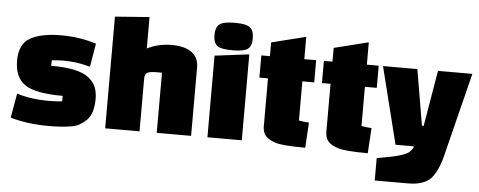

<svg xmlns="http://www.w3.org/2000/svg" viewBox="-53 -811 2775 1113"><g transform="rotate(5 1334.5 -255.0)"><path d="M480 -484 457 -348Q379 -370 301 -370Q277 -370 233 -366V-334Q395 -334 453 -286Q482 -262 494 -233.5Q506 -205 506 -164.5Q506 -124 496.5 -92Q487 -60 467.5 -41Q448 -22 427 -10Q406 2 372 7Q319 15 249 15Q125 15 25 -14L50 -156Q134 -130 232 -130Q277 -130 314 -134V-166Q154 -166 93.5 -208Q33 -250 33 -347.5Q33 -445 97.5 -480Q162 -515 274 -515Q386 -515 480 -484Z M776 -308V0H576V-650L776 -665V-482Q840 -515 918 -515Q996 -515 1036 -484.5Q1076 -454 1076 -400V0H876V-350H845Q809 -350 792.5 -342.5Q776 -335 776 -308Z M1171 0V-475L1371 -500V0ZM1182.5 -532Q1160 -549 1160 -594Q1160 -639 1182.5 -657Q1205 -675 1271.5 -675Q1338 -675 1360.5 -657Q1383 -639 1383 -594Q1383 -549 1360.5 -532Q1338 -515 1271.5 -515Q1205 -515 1182.5 -532Z M1441 -371V-500H1491V-580L1691 -630V-500H1760V-371H1691V-143Q1717 -138 1750 -136L1741 11Q1604 11 1563 -4Q1512 -22 1499 -52Q1491 -70 1491 -94V-371Z M1805 -371V-500H1855V-580L2055 -630V-500H2124V-371H2055V-143Q2081 -138 2114 -136L2105 11Q1968 11 1927 -4Q1876 -22 1863 -52Q1855 -70 1855 -94V-371Z M2261 -52 2149 -500H2349L2404 -175H2414L2469 -500H2669L2544 0Q2516 98 2474 131.5Q2432 165 2353 165H2159V35L2253 17Q2325 1 2347 -19Q2359 -30 2367 -46L2366 -52Z"/></g></svg>

Font: Changa One
Style: Regular
Weight: 400
Designer: Eduardo Rodriguez Tunni
Foundry: Eduardo Rodriguez Tunni
Version: Version 1.003